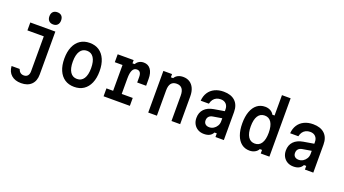

<svg xmlns="http://www.w3.org/2000/svg" viewBox="-73 -1634 4696 2622"><g transform="rotate(20 2275.0 -323.0)"><path d="M114 -605H478V19Q478 113 425 165Q372 217 277 217Q188 217 135 170.5Q82 124 77 41H194Q206 73 226 89Q246 105 277 105Q313 105 332.5 82Q352 59 352 17V-490H114ZM415 -686Q375 -686 352.5 -709.5Q330 -733 330 -775Q330 -817 352.5 -840Q375 -863 415 -863Q455 -863 477.5 -840Q500 -817 500 -774Q500 -733 477.5 -709.5Q455 -686 415 -686Z M975 17Q895 17 838 -21Q781 -59 750 -130.5Q719 -202 719 -302Q719 -402 750 -473.5Q781 -545 838 -583Q895 -621 975 -621Q1055 -621 1112 -583Q1169 -545 1200 -473.5Q1231 -402 1231 -302Q1231 -202 1200 -130.5Q1169 -59 1112 -21Q1055 17 975 17ZM975 -98Q1039 -98 1073.5 -150.5Q1108 -203 1108 -302Q1108 -401 1073.5 -454Q1039 -507 975 -507Q911 -507 876.5 -454Q842 -401 842 -302Q842 -203 876.5 -150.5Q911 -98 975 -98Z M1384 -605H1616V-558H1648Q1664 -588 1692.5 -604.5Q1721 -621 1759 -621Q1824 -621 1860 -571.5Q1896 -522 1896 -433V-334H1766V-413Q1766 -500 1703 -500Q1661 -500 1641 -460.5Q1621 -421 1621 -339V-115H1781V0H1399V-115H1496V-490H1384Z M2048 0V-605H2174V-558H2207Q2225 -589 2257.5 -605Q2290 -621 2332 -621Q2388 -621 2428 -595Q2468 -569 2490 -520.5Q2512 -472 2512 -404V0H2386V-369Q2386 -436 2359.5 -469.5Q2333 -503 2280 -503Q2227 -503 2200.5 -469.5Q2174 -436 2174 -369V0Z M3035 -377V-274L2897 -251Q2859 -245 2839.5 -223.5Q2820 -202 2820 -167Q2820 -134 2841 -115Q2862 -96 2898 -96Q2932 -96 2960.5 -113.5Q2989 -131 3007 -161Q3025 -191 3025 -227V-400Q3025 -450 2996.5 -479.5Q2968 -509 2919 -509Q2884 -509 2856.5 -496Q2829 -483 2811 -458Q2793 -433 2785 -397H2666Q2671 -466 2703.5 -516.5Q2736 -567 2792 -594Q2848 -621 2921 -621Q3029 -621 3088 -565.5Q3147 -510 3147 -407V0H3025V-53H2992Q2974 -19 2942 -2Q2910 15 2861 15Q2810 15 2772 -7Q2734 -29 2712.5 -67.5Q2691 -106 2691 -157Q2691 -236 2738.5 -285.5Q2786 -335 2874 -350Z M3524 16Q3456 16 3407 -22Q3358 -60 3331.5 -131.5Q3305 -203 3305 -302Q3305 -402 3331.5 -473.5Q3358 -545 3407 -583Q3456 -621 3524 -621Q3566 -621 3600 -603Q3634 -585 3651 -552H3683V-848H3809V0H3683V-52H3651Q3634 -20 3600 -2Q3566 16 3524 16ZM3559 -99Q3622 -99 3655.5 -151.5Q3689 -204 3689 -302Q3689 -401 3655.5 -453.5Q3622 -506 3559 -506Q3495 -506 3461.5 -453.5Q3428 -401 3428 -302Q3428 -204 3461.5 -151.5Q3495 -99 3559 -99Z M4335 -377V-274L4197 -251Q4159 -245 4139.5 -223.5Q4120 -202 4120 -167Q4120 -134 4141 -115Q4162 -96 4198 -96Q4232 -96 4260.5 -113.5Q4289 -131 4307 -161Q4325 -191 4325 -227V-400Q4325 -450 4296.5 -479.5Q4268 -509 4219 -509Q4184 -509 4156.5 -496Q4129 -483 4111 -458Q4093 -433 4085 -397H3966Q3971 -466 4003.5 -516.5Q4036 -567 4092 -594Q4148 -621 4221 -621Q4329 -621 4388 -565.5Q4447 -510 4447 -407V0H4325V-53H4292Q4274 -19 4242 -2Q4210 15 4161 15Q4110 15 4072 -7Q4034 -29 4012.5 -67.5Q3991 -106 3991 -157Q3991 -236 4038.5 -285.5Q4086 -335 4174 -350Z"/></g></svg>

Font: Martian Mono SemiCondensed Medium
Style: Regular
Weight: 500
Width: 4
Designer: Roman Shamin
Foundry: Evil Martians
Version: Version 1.000